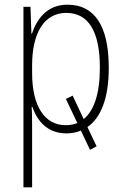

<svg xmlns="http://www.w3.org/2000/svg" viewBox="-20 -559 540 819"><path d="M80 240H117V-7C117 -41 117 -76 115 -103H118C138 -45 181 10 263 10C285 10 306 6 325 -2L364 80L392 65L353 -17C411 -57 444 -141 444 -270C444 -449 383 -539 268 -539C182 -539 138 -480 116 -415H114L110 -530H80ZM260 -25C172 -25 117 -104 117 -247V-281C117 -416 167 -504 263 -504C358 -504 406 -424 406 -270C406 -157 380 -86 337 -51L290 -151L261 -137L310 -34C294 -28 278 -25 260 -25Z"/></svg>

Font: Noto Sans Mono ExtraCondensed ExtraLight
Style: Regular
Weight: 200
Width: 2
Designer: Monotype Design Team
Foundry: Monotype Imaging Inc.
Version: Version 2.014